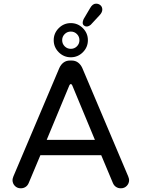

<svg xmlns="http://www.w3.org/2000/svg" viewBox="-20 -1016 769 1042"><path d="M428.7 -892.6Q428.7 -900.4 433.6 -912.1L468.8 -971.7Q482.4 -996.1 501 -996.1Q515.6 -996.1 525.4 -987.3Q535.2 -978.5 535.2 -963.9Q535.2 -950.2 522.5 -935.5L472.7 -881.8Q460.9 -872.1 450.2 -872.1Q441.4 -872.1 435.1 -877.9Q428.7 -883.8 428.7 -892.6ZM271.5 -797.9Q271.5 -835.9 298.8 -863.3Q326.2 -890.6 364.3 -890.6Q402.3 -890.6 429.7 -863.3Q457 -835.9 457 -797.9Q457 -759.8 429.7 -732.4Q402.3 -705.1 364.3 -705.1Q326.2 -705.1 298.8 -732.4Q271.5 -759.8 271.5 -797.9ZM411.1 -797.9Q411.1 -817.4 397.5 -831.1Q383.8 -844.7 364.3 -844.7Q344.7 -844.7 331.1 -831.1Q317.4 -817.4 317.4 -797.9Q317.4 -778.3 331.1 -764.6Q344.7 -751 364.3 -751Q383.8 -751 397.5 -764.6Q411.1 -778.3 411.1 -797.9ZM47.9 -39.1Q47.9 -45.9 52.7 -58.6L301.8 -646.5Q310.5 -666 325.2 -676.8Q339.8 -687.5 359.4 -687.5H369.1Q388.7 -687.5 403.3 -676.8Q418 -666 426.8 -646.5L675.8 -58.6Q680.7 -45.9 680.7 -39.1Q680.7 -20.5 668 -7.3Q655.3 5.9 635.7 5.9Q621.1 5.9 609.9 -1.5Q598.6 -8.8 592.8 -22.5L529.3 -173.8H199.2L135.7 -22.5Q129.9 -8.8 118.7 -1.5Q107.4 5.9 92.8 5.9Q73.2 5.9 60.5 -7.3Q47.9 -20.5 47.9 -39.1ZM364.3 -559.6Q359.4 -559.6 356.4 -552.7L233.4 -256.8H495.1L372.1 -552.7Q369.1 -559.6 364.3 -559.6Z"/></svg>

Font: jf-openhuninn-1.1
Style: Regular
Weight: 400
Designer: [Kosugi Maru]
      Designed by Motoya company      

      [Varela Round]
      Joe Prince(Latin component); Avraham Co
Foundry: justfont CO.,LTD.
Version: 1.1